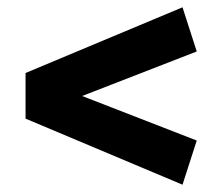

<svg xmlns="http://www.w3.org/2000/svg" viewBox="-20 -551 600 526"><path d="M480 -45 50 -226V-351L480 -531L519 -410L205 -288L519 -166Z"/></svg>

Font: Ubuntu Sans Mono
Style: Regular
Weight: 400
Monospace: yes
Designer: Dalton Maag Ltd
Foundry: Dalton Maag Ltd
Version: Version 1.006